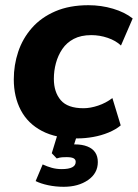

<svg xmlns="http://www.w3.org/2000/svg" viewBox="-20 -521 530 738"><path d="M278 11Q196 11 141.5 -17.5Q87 -46 60 -97.5Q33 -149 33 -216Q33 -271 50 -322Q67 -373 102.5 -413.5Q138 -454 192.5 -477.5Q247 -501 320 -501Q369 -501 414.5 -487.5Q460 -474 490 -450L445 -346Q425 -365 394 -375.5Q363 -386 331 -386Q291 -386 263.5 -371.5Q236 -357 219.5 -332.5Q203 -308 195 -278.5Q187 -249 187 -218Q187 -167 213.5 -136Q240 -105 301 -105Q327 -105 357 -115Q387 -125 412 -144L444 -39Q425 -23 397 -11.5Q369 0 338 5.5Q307 11 278 11ZM225 197Q194 197 165.5 191Q137 185 117 175L144 111Q161 119 179 124Q197 129 217 129Q244 129 257.5 122Q271 115 271 101Q271 92 263 87.5Q255 83 236 83Q228 83 219 83.5Q210 84 198 88L179 68L206 -20H282L258 56L222 42Q234 38 246 36Q258 34 268 34Q296 34 316 42Q336 50 346 65Q356 80 356 102Q356 145 318.5 171Q281 197 225 197Z"/></svg>

Font: Nunito Sans 12pt ExtraLight 12pt ExtraBold
Style: Italic
Weight: 800
Italic angle: -9°
Version: Version 3.101;gftools[0.9.27]